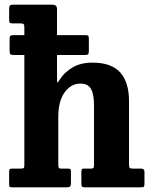

<svg xmlns="http://www.w3.org/2000/svg" viewBox="-20 -800 652 820"><path d="M40 -650H84V-682Q84 -693 81.2 -696.5Q78.5 -700 69.5 -700H34.5Q24 -700 21.5 -703.5Q19 -707 19 -719.5V-760.5Q19 -772.5 22.2 -776.2Q25.5 -780 37 -780H203Q213 -780 218.2 -776Q223.5 -772 223.5 -759.5V-650H341.5Q354 -650 356.8 -647Q359.5 -644 359.5 -633.5V-583.5Q359.5 -572.5 357 -568.8Q354.5 -565 340.5 -565H223.5V-468.5Q223.5 -446.5 225.5 -447Q227.5 -447.5 235.5 -460.5Q254.5 -491 289.5 -511.8Q324.5 -532.5 374.5 -532.5Q456.5 -532.5 493.8 -490.2Q531 -448 531 -368V-98Q531 -85.5 534.2 -82.8Q537.5 -80 548 -80H583Q597 -80 597 -65.5V-18Q597 -5 594.5 -2.5Q592 0 579.5 0H342.5Q332 0 329.8 -3.5Q327.5 -7 327.5 -17.5V-62.5Q327.5 -70.5 328.8 -75.2Q330 -80 337 -80H369Q376.5 -80 379 -83Q381.5 -86 381.5 -97V-350.5Q381.5 -398.5 368.2 -420.8Q355 -443 323.5 -443Q283.5 -443 256.2 -405.8Q229 -368.5 229 -300.5V-96Q229 -86.5 231.2 -83.2Q233.5 -80 241 -80H270.5Q278.5 -80 280.8 -77Q283 -74 283 -63V-16.5Q283 -6.5 278.8 -3.2Q274.5 0 265.5 0H32Q22.5 0 20.8 -2.8Q19 -5.5 19 -15V-64Q19 -74.5 21.2 -77.2Q23.5 -80 34 -80H69.5Q78.5 -80 81.2 -82.5Q84 -85 84 -96.5V-565H42Q28 -565 24.5 -568Q21 -571 21 -582.5V-633Q21 -643 24.2 -646.5Q27.5 -650 40 -650Z"/></svg>

Font: Besley* Narrow
Style: Bold
Weight: 700
Width: 4
Designer: Owen Earl
Foundry: indestructible type*
Version: Version 3.000; ttfautohint (v1.8.3)